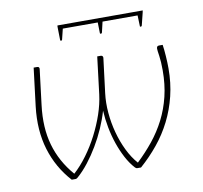

<svg xmlns="http://www.w3.org/2000/svg" viewBox="-74 -730 856 809"><g transform="rotate(-10 354.0 -325.0)"><path d="M61 0ZM169 0Q111 -64 86 -146.8Q61 -229.5 73 -330L93 -493H108Q113.5 -493 115.5 -489.8Q117.5 -486.5 117 -483L98.5 -332Q86.5 -237 108 -161.5Q129.5 -86 184 -23Q214 -50 241 -86.8Q268 -123.5 289.5 -165.2Q311 -207 325.8 -250.2Q340.5 -293.5 345.5 -333.5L365 -493H380Q385.5 -493 387.5 -489.8Q389.5 -486.5 389.5 -483L371 -334Q366 -294 369.8 -250.5Q373.5 -207 384.8 -165.2Q396 -123.5 414 -86.5Q432 -49.5 456 -22.5Q493.5 -58 524.8 -96.8Q556 -135.5 578.8 -180Q601.5 -224.5 614 -275.8Q626.5 -327 626.5 -387.5Q626.5 -425 622.8 -449.2Q619 -473.5 619 -481Q619 -493 629 -493H645Q646.5 -483 647.8 -470.5Q649 -458 650 -444.2Q651 -430.5 651.5 -416.8Q652 -403 652 -391Q652 -329 638.5 -273.8Q625 -218.5 600.5 -169.8Q576 -121 541.5 -78.8Q507 -36.5 465.5 0H449.5Q446 0 443.8 -1.8Q441.5 -3.5 439 -6Q420 -27 404.5 -56.2Q389 -85.5 377.2 -119.5Q365.5 -153.5 358.5 -190.2Q351.5 -227 349.5 -263.5Q339 -227.5 322.8 -190.5Q306.5 -153.5 286.2 -119.5Q266 -85.5 243 -56Q220 -26.5 195.5 -5Q190 0 186.5 0ZM587.5 -650.5 585.5 -641 572.5 -588.5Q571.5 -584.5 567.5 -584.5Q563.5 -584.5 564 -588.5L562.5 -633.5H412.5L402 -588.5Q401 -584.5 397 -584.5Q393 -584.5 393 -588.5L392 -633.5H242.5L231.5 -588.5Q230.5 -584.5 226.8 -584.5Q223 -584.5 223 -588.5L222 -641Q222 -645 222 -646.5Q222 -648 222.5 -650.5Z"/></g></svg>

Font: Lato Thin
Style: Italic
Weight: 200
Italic angle: -7°
Designer: Lukasz Dziedzic
Foundry: tyPoland Lukasz Dziedzic
Version: Version 2.007; 2014-02-27